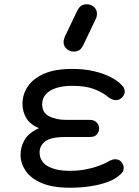

<svg xmlns="http://www.w3.org/2000/svg" viewBox="-20 -873 650 897"><path d="M306 4Q224 4 173 -18.5Q122 -41 99 -76Q76 -111 76 -149Q76 -188 95.5 -220.5Q115 -253 162 -274Q120 -292 102.5 -322Q85 -352 85 -387Q85 -433 110.5 -470Q136 -507 187 -529Q238 -551 317 -551Q374 -551 418.5 -540.5Q463 -530 495.5 -513.5Q528 -497 546 -478Q557 -468 560 -459.5Q563 -451 563 -445Q563 -432 551 -418.5Q539 -405 520 -405Q515 -405 506 -408Q497 -411 489 -417Q461 -441 420.5 -456.5Q380 -472 317 -472Q276 -472 244.5 -462.5Q213 -453 195 -433.5Q177 -414 177 -386Q177 -346 210 -329.5Q243 -313 288 -313H400Q420 -313 431.5 -301Q443 -289 443 -273Q443 -258 433 -245.5Q423 -233 400 -233H286Q217 -233 191 -212.5Q165 -192 165 -161Q165 -119 202.5 -97Q240 -75 306 -75Q346 -75 380 -81.5Q414 -88 441 -98Q468 -108 484 -117Q496 -124 503.5 -126.5Q511 -129 518 -129Q538 -129 548 -115Q558 -101 558 -90Q558 -78 553 -70Q548 -62 534 -51Q517 -36 484.5 -23.5Q452 -11 407 -3.5Q362 4 306 4ZM325 -632Q306 -632 291.5 -644.5Q277 -657 277 -676Q277 -682 278.5 -688Q280 -694 283 -702L339 -819Q348 -838 358.5 -845.5Q369 -853 386 -853Q405 -853 419 -840.5Q433 -828 433 -809Q433 -804 432 -798Q431 -792 428 -786L370 -664Q360 -644 349 -638Q338 -632 325 -632Z"/></svg>

Font: Comfortaa SemiBold
Style: Regular
Weight: 600
Designer: Johan Aakerlund
Foundry: Johan Aakerlund
Version: Version 3.104; ttfautohint (v1.8.1.43-b0c9)